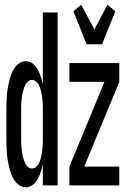

<svg xmlns="http://www.w3.org/2000/svg" viewBox="-20 -788 540 816"><path d="M89 8Q75 8 62 -1Q49 -10 40.5 -23Q32 -36 27 -50.5Q22 -65 18.5 -79.5Q15 -94 12.5 -109Q10 -124 9 -139Q8 -154 7.5 -169.5Q7 -185 7 -200V-320Q7 -335 7.5 -350.5Q8 -366 9 -381Q10 -396 12.5 -411Q15 -426 18.5 -440.5Q22 -455 27 -469.5Q32 -484 40.5 -497Q49 -510 62 -519Q75 -528 89 -528Q100 -528 110.5 -523Q121 -518 128 -510Q135 -502 140.5 -492Q146 -482 150 -471.5Q154 -461 157 -450.5Q160 -440 162 -429V-735H225V0H162V-91Q160 -80 157 -69.5Q154 -59 150 -48.5Q146 -38 140.5 -28Q135 -18 128 -10Q121 -2 110.5 3Q100 8 89 8ZM116 -72Q125 -72 132.5 -78Q140 -84 144.5 -92Q149 -100 151.5 -109Q154 -118 156 -127Q158 -136 159 -145Q160 -154 161 -163Q162 -172 162 -181.5Q162 -191 162 -200V-320Q162 -329 162 -338.5Q162 -348 161 -357Q160 -366 159 -375Q158 -384 156 -393Q154 -402 151.5 -411Q149 -420 144.5 -428Q140 -436 132.5 -442Q125 -448 116 -448Q107 -448 99.5 -442Q92 -436 88 -428Q84 -420 81 -411Q78 -402 76 -393Q74 -384 73 -375Q72 -366 71 -357Q70 -348 70 -338.5Q70 -329 70 -320V-200Q70 -191 70 -181.5Q70 -172 71 -163Q72 -154 73 -145Q74 -136 76 -127Q78 -118 81 -109Q84 -100 88 -92Q92 -84 99.5 -78Q107 -72 116 -72ZM348 -600 292 -740 325 -768 381 -663 437 -768 470 -740 414 -600ZM275 0V-80L424 -440H275V-520H487V-440L338 -80H487V0Z"/></svg>

Font: Iosevka Fixed Medium
Style: Regular
Weight: 500
Monospace: yes
Designer: Belleve Invis
Foundry: Belleve Invis
Version: Version 32.3.0